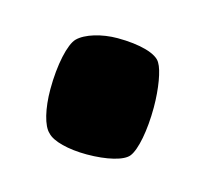

<svg xmlns="http://www.w3.org/2000/svg" viewBox="-41 -177 248 233"><g transform="rotate(15 83.5 -60.0)"><path d="M83 13C108 13 129 8 135 0C142 -9 147 -34 147 -63C147 -87 143 -109 138 -117C133 -127 111 -133 83 -133C63 -133 43 -127 34 -118C26 -110 20 -83 20 -52C20 -28 25 -7 33 0C40 8 60 13 83 13Z"/></g></svg>

Font: Manosque
Style: Regular
Weight: 400
Designer: Ariel Martín Pérez
Foundry: Ariel Martín Pérez
Version: Version 1.005;hotconv 1.0.109;makeotfexe 2.5.65596